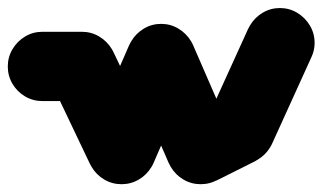

<svg xmlns="http://www.w3.org/2000/svg" viewBox="-57 -388 815 485"><path d="M-37.3 -220Q-37.3 -196.3 -25.5 -176.3Q-13.7 -156.3 6.3 -144.5Q26.3 -132.7 50 -132.7Q73.7 -132.7 93.7 -144.5Q113.7 -156.3 125.7 -176.3Q137.7 -196.3 137.7 -220Q137.7 -243.7 125.7 -263.7Q113.7 -283.7 93.7 -295.7Q73.7 -307.7 50 -307.7Q26.3 -307.7 6.3 -295.7Q-13.7 -283.7 -25.5 -263.7Q-37.3 -243.7 -37.3 -220Z M50 -307.7V-132.7H150V-307.7Z M62.7 -220Q62.7 -196.3 74.5 -176.3Q86.3 -156.3 106.3 -144.5Q126.3 -132.7 150 -132.7Q173.7 -132.7 193.7 -144.5Q213.7 -156.3 225.7 -176.3Q237.7 -196.3 237.7 -220Q237.7 -243.7 225.7 -263.7Q213.7 -283.7 193.7 -295.7Q173.7 -307.7 150 -307.7Q126.3 -307.7 106.3 -295.7Q86.3 -283.7 74.5 -263.7Q62.7 -243.7 62.7 -220Z M229 -257.7 71 -182.3 171 27.7 329 -47.7Z M162.7 -10Q162.7 13.7 174.5 33.7Q186.3 53.7 206.3 65.5Q226.3 77.3 250 77.3Q273.7 77.3 293.7 65.5Q313.7 53.7 325.7 33.7Q337.7 13.7 337.7 -10Q337.7 -33.7 325.7 -53.7Q313.7 -73.7 293.7 -85.7Q273.7 -97.7 250 -97.7Q226.3 -97.7 206.3 -85.7Q186.3 -73.7 174.5 -53.7Q162.7 -33.7 162.7 -10Z M169.7 -45 330.3 25 430.3 -205 269.7 -275Z M262.7 -240Q262.7 -216.3 274.5 -196.3Q286.3 -176.3 306.3 -164.5Q326.3 -152.7 350 -152.7Q373.7 -152.7 393.7 -164.5Q413.7 -176.3 425.7 -196.3Q437.7 -216.3 437.7 -240Q437.7 -263.7 425.7 -283.7Q413.7 -303.7 393.7 -315.7Q373.7 -327.7 350 -327.7Q326.3 -327.7 306.3 -315.7Q286.3 -303.7 274.5 -283.7Q262.7 -263.7 262.7 -240Z M430.3 -275 269.7 -205 369.7 25 530.3 -45Z M362.7 -10Q362.7 13.7 374.5 33.7Q386.3 53.7 406.3 65.5Q426.3 77.3 450 77.3Q473.7 77.3 493.7 65.5Q513.7 53.7 525.7 33.7Q537.7 13.7 537.7 -10Q537.7 -33.7 525.7 -53.7Q513.7 -73.7 493.7 -85.7Q473.7 -97.7 450 -97.7Q426.3 -97.7 406.3 -85.7Q386.3 -73.7 374.5 -53.7Q362.7 -33.7 362.7 -10Z M410.7 -88.3 489.3 68.3 589.3 18.3 510.7 -138.3Z M462.7 -60Q462.7 -36.3 474.5 -16.3Q486.3 3.7 506.3 15.5Q526.3 27.3 550 27.3Q573.7 27.3 593.7 15.5Q613.7 3.7 625.7 -16.3Q637.7 -36.3 637.7 -60Q637.7 -83.7 625.7 -103.7Q613.7 -123.7 593.7 -135.7Q573.7 -147.7 550 -147.7Q526.3 -147.7 506.3 -135.7Q486.3 -123.7 474.5 -103.7Q462.7 -83.7 462.7 -60Z M470.3 -96.3 629.7 -23.7 729.7 -243.7 570.3 -316.3Z M562.7 -280Q562.7 -256.3 574.5 -236.3Q586.3 -216.3 606.3 -204.5Q626.3 -192.7 650 -192.7Q673.7 -192.7 693.7 -204.5Q713.7 -216.3 725.7 -236.3Q737.7 -256.3 737.7 -280Q737.7 -303.7 725.7 -323.7Q713.7 -343.7 693.7 -355.7Q673.7 -367.7 650 -367.7Q626.3 -367.7 606.3 -355.7Q586.3 -343.7 574.5 -323.7Q562.7 -303.7 562.7 -280Z"/></svg>

Font: Linefont Thin
Style: Regular
Weight: 100
Monospace: yes
Version: Version 3.002;gftools[0.9.33]